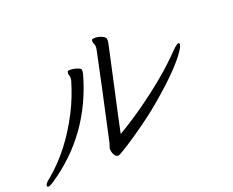

<svg xmlns="http://www.w3.org/2000/svg" viewBox="-135 -826 1242 1024"><g transform="rotate(-20 486.5 -314.5)"><path d="M359 -486Q272 -174 13 0Q-10 16 -19.5 16Q-29 16 -26.5 5Q-24 -6 1 -25Q133 -134 224 -313Q261 -385 287 -473L288 -477Q291 -494 287 -502.5Q283 -511 284.5 -517.5Q286 -524 287.5 -527Q289 -530 303.5 -530Q318 -530 336 -524.5Q354 -519 358.5 -513.5Q363 -508 360 -493ZM528 -530 457 -206 438 -116Q586 -203 730 -322Q801 -381 857 -440Q884 -466 893 -466Q900 -466 897.5 -453Q895 -440 870 -406Q845 -372 796.5 -323Q748 -274 672.5 -210Q597 -146 498 -79Q399 -12 387 -12Q375 -12 367.5 -23Q360 -34 358 -46Q356 -58 356 -61L357 -65L365 -90L429 -384L471 -583Q475 -603 469 -616Q463 -629 465 -638V-639Q466 -645 484.5 -645Q503 -645 521.5 -637Q540 -629 542.5 -619Q545 -609 542 -595Z"/></g></svg>

Font: LXGW Bright GB
Style: Italic
Weight: 400
Italic angle: -12°
Designer: Christian Thalmann (Catharsis Fonts)
Foundry: LXGW / Christian Thalmann (Catharsis Fonts) / Fontworks Inc.
Version: Version 5.510